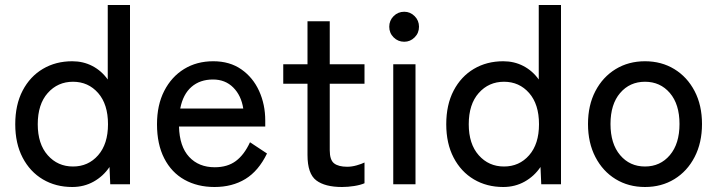

<svg xmlns="http://www.w3.org/2000/svg" viewBox="-20 -737 2869 768"><path d="M269 11Q203 11 151.5 -19.5Q100 -50 70.5 -106.5Q41 -163 41 -240Q41 -318 70.5 -374.5Q100 -431 151.5 -461.5Q203 -492 269 -492Q313 -492 349.5 -473Q386 -454 411 -419V-717H500V0H421L418 -69Q393 -32 354.5 -10.5Q316 11 269 11ZM272 -71Q333 -71 372.5 -116Q412 -161 412 -240Q412 -320 372.5 -365Q333 -410 272 -410Q211 -410 171 -365Q131 -320 131 -240Q131 -161 171 -116Q211 -71 272 -71Z M838 11Q770 11 718 -18Q666 -47 637 -103.5Q608 -160 608 -240Q608 -317 637 -373.5Q666 -430 716.5 -461Q767 -492 833 -492Q899 -492 945.5 -459.5Q992 -427 1016.5 -373Q1041 -319 1041 -255V-231H696Q698 -151 736.5 -109.5Q775 -68 839 -68Q890 -68 923.5 -93Q957 -118 980 -168L1048 -123Q1014 -53 961.5 -21Q909 11 838 11ZM701 -303H953Q945 -355 913 -387Q881 -419 832 -419Q780 -419 746 -389.5Q712 -360 701 -303Z M1348 11Q1280 11 1245 -15.5Q1210 -42 1210 -117V-402H1113V-480H1210V-652H1299V-480H1438V-402H1299V-136Q1299 -97 1316.5 -83.5Q1334 -70 1369 -70Q1387 -70 1406.5 -75.5Q1426 -81 1438 -87V-4Q1422 3 1397 7Q1372 11 1348 11Z M1553 0V-480H1642V0ZM1597 -570Q1572 -570 1554.5 -587.5Q1537 -605 1537 -630Q1537 -655 1554.5 -672.5Q1572 -690 1597 -690Q1621 -690 1638.5 -672.5Q1656 -655 1656 -630Q1656 -605 1638.5 -587.5Q1621 -570 1597 -570Z M1993 11Q1927 11 1875.5 -19.5Q1824 -50 1794.5 -106.5Q1765 -163 1765 -240Q1765 -318 1794.5 -374.5Q1824 -431 1875.5 -461.5Q1927 -492 1993 -492Q2037 -492 2073.5 -473Q2110 -454 2135 -419V-717H2224V0H2145L2142 -69Q2117 -32 2078.5 -10.5Q2040 11 1993 11ZM1996 -71Q2057 -71 2096.5 -116Q2136 -161 2136 -240Q2136 -320 2096.5 -365Q2057 -410 1996 -410Q1935 -410 1895 -365Q1855 -320 1855 -240Q1855 -161 1895 -116Q1935 -71 1996 -71Z M2560 11Q2494 11 2442.5 -20.5Q2391 -52 2361.5 -109Q2332 -166 2332 -241Q2332 -316 2361.5 -372.5Q2391 -429 2442.5 -460.5Q2494 -492 2560 -492Q2626 -492 2677.5 -460.5Q2729 -429 2758.5 -372.5Q2788 -316 2788 -241Q2788 -166 2758.5 -109Q2729 -52 2677.5 -20.5Q2626 11 2560 11ZM2560 -71Q2621 -71 2659.5 -116.5Q2698 -162 2698 -241Q2698 -320 2659.5 -365Q2621 -410 2560 -410Q2499 -410 2460.5 -365Q2422 -320 2422 -241Q2422 -162 2460.5 -116.5Q2499 -71 2560 -71Z"/></svg>

Font: Zen Kaku Gothic Antique Medium
Style: Regular
Weight: 500
Designer: Yoshimichi Ohira
Foundry: Positype
Version: Version 1.002